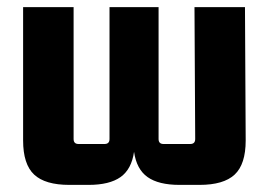

<svg xmlns="http://www.w3.org/2000/svg" viewBox="-20 -510 756 540"><path d="M229 10H175Q107 10 76 -19Q45 -48 45 -115V-490H187V-119Q187 -105 201 -105H274Q288 -105 288 -119V-490H426V-119Q426 -105 440 -105H515Q529 -105 529 -119L527 -490H669L671 -115Q671 -48 640 -19Q609 10 541 10H485Q426 10 395 -12Q364 -34 357 -83Q350 -34 319 -12Q288 10 229 10Z"/></svg>

Font: Gemunu Libre ExtraBold
Style: Regular
Weight: 800
Designer: Puspanada Ekanayake, Sola Matas, Pathum Egodawatta, Kosala Senevirathne
Foundry: mooniak
Version: Version 1.100